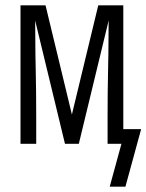

<svg xmlns="http://www.w3.org/2000/svg" viewBox="-20 -540 550 721"><path d="M451 161H392L436 0H384V-104Q384 -150 384.5 -195.5Q385 -241 386 -286L387 -338Q387 -369 387.5 -400.5Q388 -432 388 -463L276 0H224L112 -463Q112 -432 112.5 -400.5Q113 -369 113 -338L114 -286Q115 -241 115.5 -195.5Q116 -150 116 -104V0H57V-520H151L250 -110L349 -520H443V-55H510Z"/></svg>

Font: Iosevka Light
Style: Regular
Weight: 300
Monospace: yes
Designer: Belleve Invis
Foundry: Belleve Invis
Version: Version 32.5.0; ttfautohint (v1.8.4)